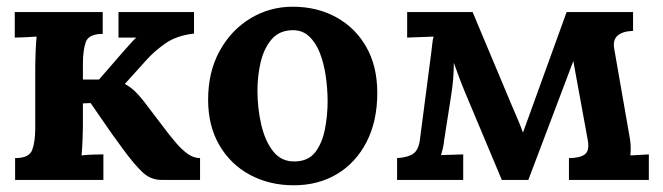

<svg xmlns="http://www.w3.org/2000/svg" viewBox="-20 -536 1975 572"><path d="M25 0V-65Q67 -65 76 -89.5Q85 -114 85 -154V-339Q85 -353 86 -379Q87 -405 89 -427Q73 -426 54 -425Q35 -424 24 -424V-500H286V-435Q244 -435 235.5 -410.5Q227 -386 227 -346V-299H275L347 -382Q360 -396 368.5 -406Q377 -416 386 -424H333V-500H558V-436Q505 -430 471 -405.5Q437 -381 416 -357L352 -286Q367 -278 381.5 -264.5Q396 -251 417 -223L484 -135Q492 -125 506 -108.5Q520 -92 538 -78.5Q556 -65 576 -65V0H461Q429 0 405 -22.5Q381 -45 350 -87Q332 -111 312.5 -138.5Q293 -166 276.5 -190.5Q260 -215 250 -229L227 -228V-161Q227 -147 226 -121.5Q225 -96 223 -73Q239 -75 258 -75.5Q277 -76 288 -76V0Z M855 16Q783 16 725 -15Q667 -46 633.5 -103.5Q600 -161 600 -239Q600 -322 634.5 -384.5Q669 -447 726.5 -481.5Q784 -516 852 -516Q924 -516 981 -485Q1038 -454 1071 -396.5Q1104 -339 1104 -259Q1104 -175 1072 -113Q1040 -51 984 -17.5Q928 16 855 16ZM859 -55Q899 -56 919.5 -83Q940 -110 948 -151Q956 -192 956 -234Q956 -271 950.5 -309Q945 -347 933 -378Q921 -409 900.5 -428Q880 -447 850 -446Q811 -445 788.5 -418Q766 -391 756.5 -350.5Q747 -310 747 -266Q747 -215 758 -166Q769 -117 793.5 -85.5Q818 -54 859 -55Z M1163 0V-65Q1195 -67 1211 -78Q1227 -89 1231 -120L1265 -381Q1267 -395 1268 -406.5Q1269 -418 1272 -427L1193 -424V-500H1388L1503 -226Q1511 -207 1521 -184Q1531 -161 1538 -141Q1544 -158 1550 -174Q1556 -190 1562 -207L1668 -500H1866V-444Q1835 -443 1820 -430Q1805 -417 1810 -390L1855 -132Q1861 -103 1858 -73L1913 -76V0H1675V-65Q1707 -65 1722 -76Q1737 -87 1731 -119L1688 -354L1554 0H1475L1365 -262Q1355 -286 1347.5 -306.5Q1340 -327 1332 -349Q1332 -324 1330 -300Q1328 -276 1323 -245L1303 -117Q1302 -105 1299.5 -95Q1297 -85 1294 -74L1360 -76V0Z"/></svg>

Font: Lora
Style: Bold
Weight: 700
Designer: Olga Karpushina, Alexei Vanyashin (Cyrillic)
Foundry: Cyreal
Version: Version 3.006; ttfautohint (v1.8.4.7-5d5b);gftools[0.9.30]